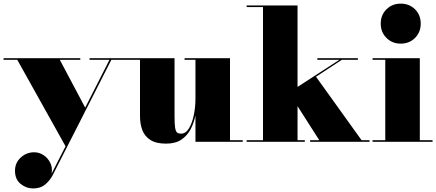

<svg xmlns="http://www.w3.org/2000/svg" viewBox="-34 -780 2400 1056"><path d="M407.5 -451H295L434.5 -188L568 -451H458.5V-460H670V-451H578.5L255.5 184Q240 213.5 214.2 235Q188.5 256.5 148 256.5Q110.5 256.5 79.5 231.5Q48.5 206.5 48.5 159Q48.5 115.5 80 86.5Q111.5 57.5 154 57.5Q181.5 57.5 205.2 73Q229 88.5 242.2 115Q255.5 141.5 250 174.5L326.5 24.5L61 -451H-14.5V-460H407.5Z M926 -460V-139.5Q926 -97.5 929.2 -77.2Q932.5 -57 940.2 -51Q948 -45 962 -45Q987.5 -45 1005 -73.5Q1022.5 -102 1031.8 -146.2Q1041 -190.5 1041 -237V-451H981V-460H1231V-9H1301V0H1041V-145.5Q1033 -105.5 1014.8 -70Q996.5 -34.5 963.8 -12.2Q931 10 879.5 10Q825 10 793.8 -9.8Q762.5 -29.5 749.2 -63.5Q736 -97.5 736 -141V-451H666V-460Z M1322.5 -9H1412.5V-741H1322.5V-750H1602.5V-302L1832.5 -451H1711.5V-460H1934.5V-451H1846L1704 -358L1954.5 -9H1998.5V0H1671.5V-9H1722L1602.5 -196V-9H1642.5V0H1322.5Z M2060 -650Q2060 -697.5 2091.5 -728.8Q2123 -760 2170 -760Q2217.5 -760 2248.8 -728.8Q2280 -697.5 2280 -650Q2280 -603 2248.8 -571.5Q2217.5 -540 2170 -540Q2123 -540 2091.5 -571.5Q2060 -603 2060 -650ZM2015 -9H2085V-451H2015V-460H2275V-9H2345V0H2015Z"/></svg>

Font: Bodoni* 24pt Fatface
Style: Regular
Weight: 900
Version: Version 2.3